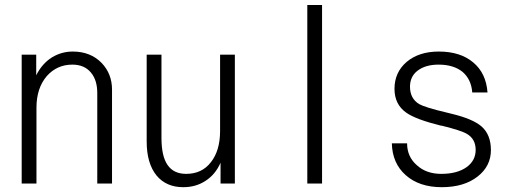

<svg xmlns="http://www.w3.org/2000/svg" viewBox="-20 -739 2040 774"><path d="M67.4 1H127V-304.7Q127 -383.8 168.9 -432.6Q210 -478.5 271.5 -478.5Q320.3 -478.5 346.7 -446.3Q372.1 -416 372.1 -364.3V1H431.6V-377.9Q431.6 -441.4 389.6 -485.4Q344.7 -531.2 273.4 -531.2Q228.5 -531.2 189.5 -507.8Q149.4 -482.4 126 -435.5V-518.6H67.4Z M926.8 -518.6H867.2V-210.9Q867.2 -131.8 830.1 -85Q793.9 -38.1 730.5 -38.1Q679.7 -38.1 655.3 -74.2Q630.9 -109.4 630.9 -183.6V-518.6H571.3V-168.9Q571.3 -80.1 611.3 -31.2Q650.4 15.6 718.8 15.6Q768.6 15.6 806.6 -8.8Q847.7 -34.2 869.1 -83V1H926.8Z M1218.8 1H1278.3V-718.8H1218.8Z M1559.6 -161.1Q1561.5 -81.1 1615.2 -33.2Q1669.9 15.6 1760.7 15.6Q1850.6 15.6 1905.3 -27.3Q1959 -69.3 1959 -133.8Q1959 -196.3 1920.9 -229.5Q1885.7 -259.8 1800.8 -280.3L1777.3 -286.1Q1694.3 -305.7 1669.9 -319.3Q1632.8 -341.8 1632.8 -389.6Q1632.8 -429.7 1662.1 -453.1Q1694.3 -478.5 1748 -478.5Q1808.6 -478.5 1844.7 -449.2Q1879.9 -418.9 1883.8 -366.2H1945.3Q1939.5 -444.3 1887.7 -487.3Q1835.9 -531.2 1749 -531.2Q1668.9 -531.2 1619.1 -489.3Q1570.3 -447.3 1570.3 -380.9Q1570.3 -318.4 1617.2 -285.2Q1655.3 -257.8 1757.8 -232.4H1760.7Q1839.8 -212.9 1862.3 -199.2Q1897.5 -178.7 1897.5 -134.8Q1897.5 -91.8 1861.3 -65.4Q1823.2 -38.1 1758.8 -38.1Q1698.2 -38.1 1660.2 -73.2Q1621.1 -107.4 1621.1 -161.1Z"/></svg>

Font: DotumChe
Style: Regular
Weight: 400
Monospace: yes
Version: Version 2.21